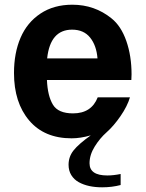

<svg xmlns="http://www.w3.org/2000/svg" viewBox="-20 -569 624 823"><path d="M40 -255.9Q40 -341.8 68.1 -407.2Q96.2 -472.7 153.3 -510.7Q210.4 -548.8 290 -548.8Q385.7 -548.8 458 -490.2Q499 -457.5 521.5 -393.3Q543.9 -329.1 543.9 -250Q543.9 -233.9 543 -226.1H181.2Q184.1 -157.7 207 -120.1Q229.5 -83 293 -83Q372.1 -83 398.9 -151.9H537.1Q525.9 -113.8 496.6 -71.3Q467.3 -28.8 437 -2Q408.2 23.4 386 59.1Q363.8 94.7 363.8 130.9Q363.8 183.1 439.9 183.1Q466.3 183.1 497.1 176.8V224.1Q460 233.9 418 233.9Q388.2 233.9 363 228.5Q337.9 223.1 317.6 211.9Q297.4 200.7 285.6 181.6Q273.9 162.6 273.9 137.2Q273.9 103 294.9 76.2Q316.9 48.3 369.1 11.2Q324.7 23.9 287.1 23.9Q169.9 23.9 105 -52.7Q40 -129.4 40 -255.9ZM397.9 -318.8Q393.6 -374 366.2 -408Q338.9 -441.9 289.1 -441.9Q195.3 -441.9 182.1 -318.8Z"/></svg>

Font: Miedinger*
Style: Bold
Weight: 700
Version: Version 001.000